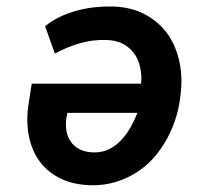

<svg xmlns="http://www.w3.org/2000/svg" viewBox="-20 -558 627 588"><path d="M322.8 -538.1Q296.4 -538.6 269 -535.6Q241.7 -532.7 215.3 -525.4Q188 -518.1 163.3 -506.3Q138.7 -494.6 118.2 -477.5L147.9 -394Q185.5 -414.1 224.6 -425.5Q263.7 -437 307.1 -435.5Q335.9 -434.6 356.7 -423.6Q377.4 -412.6 390.6 -394.5Q401.9 -379.4 407.2 -359.6Q412.6 -339.8 413.1 -317.4Q413.1 -313.5 412.6 -309.6Q412.1 -305.7 412.1 -301.8H77.1L65.9 -228.5Q60.1 -178.7 69.6 -135.7Q79.1 -92.8 104 -60.5Q128.4 -28.8 167 -10.5Q205.6 7.8 257.8 9.3Q298.8 10.3 335.2 -1Q371.6 -12.2 402.3 -32.7Q429.7 -51.3 448.5 -72.3Q467.3 -93.3 483.4 -119.1Q502.4 -150.4 514.9 -185.8Q527.3 -221.2 531.7 -258.8L534.2 -279.3Q539.1 -331.5 527.3 -378.2Q515.6 -424.8 488.8 -460Q461.4 -495.1 419.7 -516.1Q377.9 -537.1 322.8 -538.1ZM266.6 -91.3Q242.2 -91.8 224.9 -100.3Q207.5 -108.9 197.8 -123Q187 -137.2 183.6 -156.5Q180.2 -175.8 183.6 -198.7L186.5 -212.4H400.9Q392.1 -189.9 379.9 -168.2Q367.7 -146.5 351.6 -129.4Q335.4 -111.8 314.5 -101.3Q293.5 -90.8 266.6 -91.3Z"/></svg>

Font: Roboto Mono SemiBold
Style: Italic
Weight: 600
Italic angle: -10°
Monospace: yes
Designer: Google
Version: Version 3.000